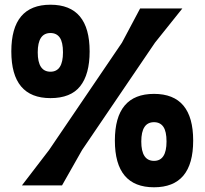

<svg xmlns="http://www.w3.org/2000/svg" viewBox="-20 -786 867 814"><path d="M28 -568Q28 -766 194 -766Q360 -766 360 -568Q360 -471 320 -420.5Q280 -370 194 -370Q28 -370 28 -568ZM188 -150 497 -605 574 -750H753L637 -605L328 -150L243 0H73ZM247 -564Q247 -607 233.5 -626.5Q220 -646 194 -646Q140 -646 140 -564Q140 -482 194 -482Q247 -482 247 -564ZM467 -190Q467 -388 633 -388Q799 -388 799 -190Q799 8 633 8Q467 8 467 -190ZM686 -186Q686 -229 672.5 -248.5Q659 -268 633 -268Q579 -268 579 -186Q579 -104 633 -104Q686 -104 686 -186Z"/></svg>

Font: Farro
Style: Bold
Weight: 700
Designer: Aceler Chua
Foundry: Grayscale Limited
Version: Version 1.101